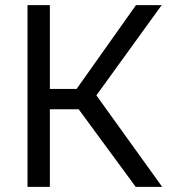

<svg xmlns="http://www.w3.org/2000/svg" viewBox="-20 -727 665 747"><path d="M87 0V-707H174V-381H278L509 -707H609L355 -356L611 0H508L286 -302H174V0Z"/></svg>

Font: Onest
Style: Regular
Weight: 400
Designer: Dmitri Voloshin, Andrey Kudryavtsev
Foundry: Dmitri Voloshin, Andrey Kudryavtsev
Version: Version 1.000;gftools[0.9.33]